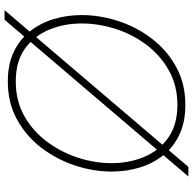

<svg xmlns="http://www.w3.org/2000/svg" viewBox="-22 -782 827 822"><g transform="rotate(-90 391.0 -370.5)"><path d="M88 23H47L718 -764H759ZM353 10Q280 10 226 -15.5Q172 -41 137 -85.5Q102 -130 85 -186.5Q68 -243 68 -306Q68 -384 94 -462.5Q120 -541 169.5 -606Q219 -671 290.5 -710.5Q362 -750 454 -750Q527 -750 580.5 -724.5Q634 -699 669 -654.5Q704 -610 721 -553Q738 -496 738 -434Q738 -356 712.5 -277.5Q687 -199 637.5 -134Q588 -69 516.5 -29.5Q445 10 353 10ZM353 -24Q436 -24 501 -60.5Q566 -97 611 -157Q656 -217 679 -289.5Q702 -362 702 -434Q702 -509 675.5 -573Q649 -637 594.5 -676.5Q540 -716 454 -716Q371 -716 306 -679.5Q241 -643 196 -582.5Q151 -522 127.5 -450Q104 -378 104 -306Q104 -231 130.5 -167Q157 -103 212.5 -63.5Q268 -24 353 -24Z"/></g></svg>

Font: Be Vietnam Pro Variable Thin
Style: Italic
Weight: 100
Italic angle: -12°
Designer: Lam Bao, Tony Le, Vietanh Nguyen
Foundry: Yellow Type Foundry
Version: Version 1.002